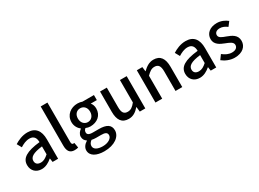

<svg xmlns="http://www.w3.org/2000/svg" viewBox="-37 -1692 3824 2834"><g transform="rotate(-30 1875.0 -275.0)"><path d="M217 13C283 13 342 -20 392 -63H396L405 0H499V-331C499 -477 436 -564 299 -564C211 -564 134 -528 77 -492L120 -414C167 -444 221 -470 279 -470C360 -470 383 -414 384 -350C155 -325 55 -264 55 -146C55 -49 122 13 217 13ZM252 -78C203 -78 166 -100 166 -154C166 -216 221 -258 384 -277V-142C339 -101 300 -78 252 -78Z M776 13C805 13 824 9 838 4L823 -83C813 -81 809 -81 804 -81C790 -81 777 -92 777 -123V-797H662V-129C662 -40 693 13 776 13Z M1148 247C1324 247 1436 161 1436 55C1436 -39 1368 -79 1238 -79H1137C1067 -79 1045 -100 1045 -133C1045 -160 1057 -175 1075 -191C1099 -180 1127 -174 1152 -174C1267 -174 1358 -243 1358 -363C1358 -405 1343 -442 1322 -464H1427V-550H1232C1211 -558 1183 -564 1152 -564C1038 -564 939 -491 939 -367C939 -301 974 -249 1012 -220V-216C981 -194 950 -157 950 -114C950 -69 972 -40 1000 -23V-18C949 13 920 56 920 102C920 198 1016 247 1148 247ZM1152 -248C1095 -248 1048 -293 1048 -367C1048 -441 1094 -483 1152 -483C1210 -483 1256 -440 1256 -367C1256 -293 1209 -248 1152 -248ZM1165 171C1074 171 1018 139 1018 85C1018 57 1032 29 1065 5C1088 10 1113 13 1139 13H1222C1289 13 1325 27 1325 73C1325 124 1261 171 1165 171Z M1700 13C1775 13 1829 -25 1879 -83H1882L1891 0H1985V-550H1870V-168C1824 -110 1789 -86 1738 -86C1673 -86 1646 -124 1646 -218V-550H1531V-204C1531 -64 1582 13 1700 13Z M2158 0H2273V-390C2321 -439 2356 -465 2407 -465C2472 -465 2500 -427 2500 -332V0H2615V-346C2615 -486 2563 -564 2446 -564C2371 -564 2315 -523 2264 -474H2261L2252 -550H2158Z M2912 13C2978 13 3037 -20 3087 -63H3091L3100 0H3194V-331C3194 -477 3131 -564 2994 -564C2906 -564 2829 -528 2772 -492L2815 -414C2862 -444 2916 -470 2974 -470C3055 -470 3078 -414 3079 -350C2850 -325 2750 -264 2750 -146C2750 -49 2817 13 2912 13ZM2947 -78C2898 -78 2861 -100 2861 -154C2861 -216 2916 -258 3079 -277V-142C3034 -101 2995 -78 2947 -78Z M3506 13C3642 13 3715 -62 3715 -154C3715 -258 3630 -292 3553 -321C3493 -343 3439 -361 3439 -408C3439 -446 3467 -476 3528 -476C3573 -476 3612 -456 3650 -428L3704 -499C3660 -534 3599 -564 3526 -564C3404 -564 3330 -495 3330 -403C3330 -310 3411 -271 3485 -243C3544 -220 3606 -198 3606 -148C3606 -106 3575 -74 3509 -74C3450 -74 3402 -99 3353 -137L3299 -63C3353 -19 3430 13 3506 13Z"/></g></svg>

Font: Noto Sans JP Medium
Style: Regular
Weight: 500
Designer: Ryoko NISHIZUKA  (kana, bopomofo & ideographs); Paul D. Hunt (Latin, Greek & Cyrillic); Sandoll Communications , Soo-you
Foundry: Adobe
Version: Version 2.002;hotconv 1.0.116;makeotfexe 2.5.65601